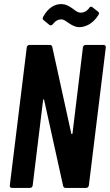

<svg xmlns="http://www.w3.org/2000/svg" viewBox="-20 -920 538 940"><path d="M279 -825C295 -825 302 -816 318 -806C335 -795 350 -787 368 -787C395 -787 434 -801 462 -847C467 -854 465 -859 460 -863L432 -885C426 -889 420 -888 416 -880C403 -863 389 -858 376 -858C359 -858 348 -869 337 -877C320 -889 303 -900 279 -900C248 -900 215 -882 191 -837C187 -830 189 -825 194 -821L222 -798C227 -794 233 -795 239 -802C252 -819 265 -825 279 -825ZM386 -688 335 -267C335 -263 330 -262 329 -266L236 -690C235 -696 231 -700 225 -700H124C117 -700 112 -695 111 -688L28 -12C27 -5 31 0 38 0H127C134 0 139 -5 140 -12L191 -430C191 -434 196 -435 196 -431L289 -10C291 -4 294 0 301 0H402C408 0 414 -5 415 -12L498 -688C499 -695 494 -700 488 -700H399C392 -700 387 -695 386 -688Z"/></svg>

Font: Barlow Condensed SemiBold
Style: Italic
Weight: 600
Width: 3
Italic angle: -7°
Designer: Jeremy Tribby
Foundry: Tribby Type
Version: Version 1.422;hotconv 1.0.109;makeotfexe 2.5.65596